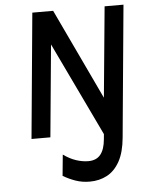

<svg xmlns="http://www.w3.org/2000/svg" viewBox="-59 -692 752 983"><g transform="rotate(-5 317.0 -200.0)"><path d="M226 202 236.5 93.5Q269 117 301.8 127.8Q334.5 138.5 364 138.5Q405.5 138.5 427 112Q448.5 85.5 453 33.5L495 -413.5H591L549.5 33Q542.5 109 516.8 155.2Q491 201.5 451.5 222.5Q412 243.5 363 243.5Q323.5 243.5 290 231.8Q256.5 220 226 202ZM84 0 144.5 -644H251.5L487.5 -144.5L468.5 -146L516 -644H613L552.5 0L461.5 20L208.5 -509.5L229 -508L181 0Z"/></g></svg>

Font: Karla SemiBold
Style: Italic
Weight: 600
Italic angle: -8°
Designer: Jonathan Pinhorn
Version: Version 2.004;gftools[0.9.33]